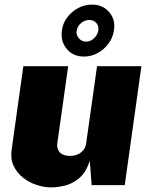

<svg xmlns="http://www.w3.org/2000/svg" viewBox="-20 -805 649 835"><path d="M203 10Q171.5 10 139 -0.8Q106.5 -11.5 80 -32.5Q53.5 -53.5 39.2 -83.8Q25 -114 30.5 -153L81.5 -517H276.5L229 -180Q226 -157.5 240.2 -142.2Q254.5 -127 284 -127Q313.5 -127 332.5 -142.2Q351.5 -157.5 354.5 -180L402 -517H595L522.5 0H378.5L370.5 -106Q354 -54.5 323.8 -29.8Q293.5 -5 260.8 2.5Q228 10 203 10ZM345.5 -559Q297.5 -559 269.8 -592.8Q242 -626.5 249.5 -675Q254 -705.5 273.2 -730.5Q292.5 -755.5 320.5 -770.2Q348.5 -785 379.5 -785Q427 -785 455 -752.2Q483 -719.5 475.5 -673Q471 -641 451.8 -615.2Q432.5 -589.5 404.5 -574.2Q376.5 -559 345.5 -559ZM354.5 -624Q374 -624 389.2 -638.8Q404.5 -653.5 407.5 -672Q410.5 -691.5 399.2 -704.8Q388 -718 368.5 -718Q349 -718 332.8 -704.8Q316.5 -691.5 313.5 -672Q310.5 -653.5 322.8 -638.8Q335 -624 354.5 -624Z"/></svg>

Font: Public Sans Thin Black
Style: Italic
Weight: 900
Italic angle: -8°
Version: Version 2.001